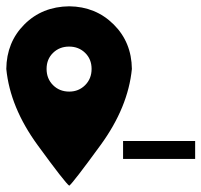

<svg xmlns="http://www.w3.org/2000/svg" viewBox="-20 -673 640 610"><path d="M200 -382Q230 -382 250.5 -402.5Q271 -423 271 -454Q271 -485 250.5 -505Q230 -525 199.5 -525Q169 -525 148.5 -505Q128 -485 128 -454Q128 -423 148.5 -402.5Q169 -382 200 -382ZM200 -653Q284 -652 341 -595.5Q398 -539 399 -454Q387 -332 299.5 -212Q212 -92 200 -83Q187 -92 99.5 -212Q12 -332 0 -454Q1 -539 57.5 -595.5Q114 -652 200 -653ZM371 -225H600V-168H371Z"/></svg>

Font: JetBrainsMono NF
Style: Regular
Weight: 400
Monospace: yes
Designer: Philipp Nurullin, Konstantin Bulenkov
Foundry: JetBrains
Version: Version 1.0.2; ttfautohint (v1.8.3)